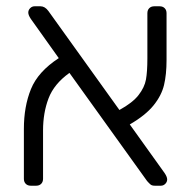

<svg xmlns="http://www.w3.org/2000/svg" viewBox="-20 -591 608 611"><path d="M504 -40Q512 -28 512 -20Q512 -12 506 -6Q500 0 492 0H473Q464 0 459.5 -3.5Q455 -7 448 -15L201 -359Q152 -324 134.5 -278Q117 -232 117 -176V-22Q117 -12 111 -6Q105 0 95 0H78Q68 0 62 -6Q56 -12 56 -22V-181Q56 -252 78.5 -307.5Q101 -363 167 -406L78 -531Q70 -543 70 -551Q70 -559 76 -565Q82 -571 90 -571H109Q123 -571 134 -556L360 -241Q402 -264 421 -288.5Q440 -313 444.5 -338Q449 -363 449 -405V-549Q449 -559 455 -565Q461 -571 471 -571H488Q498 -571 504 -565Q510 -559 510 -549V-400Q510 -354 502 -320.5Q494 -287 468.5 -255.5Q443 -224 393 -195Z"/></svg>

Font: Rubik AZ
Style: Regular
Weight: 300
Designer: Hubert and Fischer
Foundry: Hubert & Fischer
Version: Version 2.000